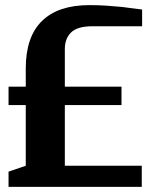

<svg xmlns="http://www.w3.org/2000/svg" viewBox="-20 -726 587 746"><path d="M13.2 0V-59.1L80.1 -82V-317.9H13.2V-389.2H80.1V-460Q80.1 -583 143.1 -644.5Q206.1 -706.1 327.1 -706.1Q362.8 -706.1 391.6 -704.1Q431.6 -701.2 452.1 -699.2Q466.3 -697.8 501.5 -692.9Q525.9 -689.5 532.2 -689V-624H339.8Q280.3 -624 255.9 -599.6Q231.9 -575.7 231.9 -535.2V-389.2H452.1V-317.9H231.9V-82H530.8V0Z"/></svg>

Font: SimahzazaarabicW05-Bold
Style: Regular
Weight: 700
Designer: Ahmed zaza
Foundry: Ahmed zaza
Version: Version 1.001